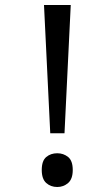

<svg xmlns="http://www.w3.org/2000/svg" viewBox="-20 -734 423 768"><path d="M181 -201 156 -714H263L238 -201ZM147 -54Q147 -91 165 -106Q183 -121 209 -121Q234 -121 252.5 -106Q271 -91 271 -54Q271 -18 252.5 -2Q234 14 209 14Q183 14 165 -2Q147 -18 147 -54Z"/></svg>

Font: hexlmalayalam05
Style: Book
Weight: 400
Designer: Jelle Bosma - Monotype Design Team
Foundry: Monotype Imaging Inc.
Version: Version 2.003